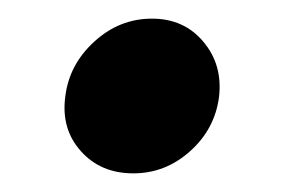

<svg xmlns="http://www.w3.org/2000/svg" viewBox="-20 -171 313 206"><path d="M123 15Q88 15 66.8 -8.8Q45.5 -32.5 50 -67Q54 -101.5 81 -126.2Q108 -151 143 -151Q177.5 -151 198.2 -126.2Q219 -101.5 215 -67Q210.5 -32.5 184 -8.8Q157.5 15 123 15Z"/></svg>

Font: Expletus Sans
Style: Bold Italic
Weight: 700
Italic angle: -7°
Version: Version 7.500